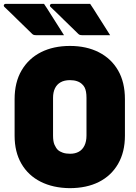

<svg xmlns="http://www.w3.org/2000/svg" viewBox="-38 -959 708 999"><path d="M191 -939Q210 -911 226.5 -884Q243 -857 260.5 -830.5Q278 -804 295 -776Q274 -776 250.5 -776Q227 -776 202 -776Q177 -776 149 -776Q142 -776 137.5 -777.5Q133 -779 129 -783Q106 -806 87.5 -823.5Q69 -841 53.5 -856.5Q38 -872 21.5 -888Q5 -904 -15 -923Q-20 -928 -17.5 -933.5Q-15 -939 -9 -939Q27 -939 58 -939Q89 -939 121 -939Q153 -939 191 -939ZM431 -939Q450 -911 466.5 -884Q483 -857 500.5 -830.5Q518 -804 535 -776Q514 -776 490.5 -776Q467 -776 442 -776Q417 -776 389 -776Q382 -776 377.5 -777.5Q373 -779 369 -783Q346 -806 327.5 -823.5Q309 -841 293.5 -856.5Q278 -872 261.5 -888Q245 -904 225 -923Q220 -928 222.5 -933.5Q225 -939 231 -939Q267 -939 298 -939Q329 -939 361 -939Q393 -939 431 -939ZM326 -720Q412 -720 476.5 -687Q541 -654 576.5 -592.5Q612 -531 612 -443V-253Q612 -168 576.5 -106.5Q541 -45 477 -12.5Q413 20 324 20Q238 19 173.5 -13.5Q109 -46 73.5 -107Q38 -168 38 -253V-443Q38 -531 74.5 -593Q111 -655 175.5 -687.5Q240 -720 326 -720ZM238 -254Q238 -223 245.5 -206Q253 -189 263 -179Q273 -170 289 -164.5Q305 -159 327 -159Q353 -159 372 -169.5Q391 -180 401.5 -201.5Q412 -223 412 -254V-450Q412 -468 409.5 -481.5Q407 -495 402 -504.5Q397 -514 389 -521Q379 -531 363 -536.5Q347 -542 326 -542Q297 -542 277.5 -531Q258 -520 248 -499.5Q238 -479 238 -450Z"/></svg>

Font: Recursive Black
Style: Regular
Weight: 900
Version: Version 1.085